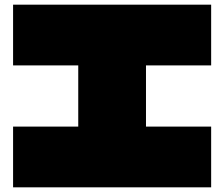

<svg xmlns="http://www.w3.org/2000/svg" viewBox="-20 -757 960 822"><path d="M884 45H36V-215H315V-477H36V-737H884V-477H605V-215H884Z"/></svg>

Font: ChangwonDangamAsac Bold
Style: Regular
Weight: 700
Designer: Choi Chi-young, Lee Youngbeen, Kim Jungjin, Yoon Jihee, Han Dohee
Foundry: YoonDesign Inc.
Version: Version 1.010;Build 20210623